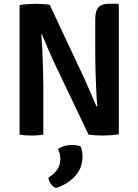

<svg xmlns="http://www.w3.org/2000/svg" viewBox="-20 -708 728 1010"><path d="M261 -387.5Q243.5 -425.5 228.2 -461.5Q213 -497.5 201 -527.5L197.5 -526.5Q200.5 -487.5 202.8 -439Q205 -390.5 206.5 -341.8Q208 -293 208 -253.5V0Q191.5 3 175.5 4Q159.5 5 146.5 5Q134.5 5 116.8 4Q99 3 83 0V-681Q99 -684.5 124 -686.2Q149 -688 162.5 -688Q176.5 -688 198.2 -687Q220 -686 241.5 -683L423 -296Q442 -254.5 458.5 -215.8Q475 -177 487.5 -148L491.5 -149Q488 -192.5 485.8 -243Q483.5 -293.5 482.2 -341Q481 -388.5 481 -423V-606.5Q481 -651 498.2 -669.8Q515.5 -688.5 555 -688.5H598.5L605 -682.5V-2Q589 1.5 564.2 3.2Q539.5 5 524 5Q509 5 487.8 4Q466.5 3 445.5 0ZM403.5 61.5Q414 84.5 414 118Q414 173.5 376.5 216.5Q339 259.5 275 281Q259.5 275.5 248.5 260.5Q237.5 245.5 234.5 226.5Q297.5 188 297.5 128.5Q297.5 101 284.5 76Q315.5 54.5 360.5 54.5Q383.5 54.5 403.5 61.5Z"/></svg>

Font: Signika SC SemiBold
Style: Regular
Weight: 600
Designer: Anna Giedryś
Foundry: Anna Giedryś
Version: Version 2.000; ttfautohint (v1.8.3) -l 8 -r 50 -G 200 -x 9 -